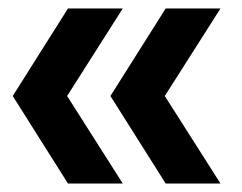

<svg xmlns="http://www.w3.org/2000/svg" viewBox="-20 -510 569 452"><path d="M10 -284 140 -490H269L138 -284L269 -78H140ZM240 -284 370 -490H499L368 -284L499 -78H370Z"/></svg>

Font: Cabin Condensed SemiBold
Style: Regular
Weight: 600
Width: 3
Designer: Pablo Impallari
Foundry: Pablo Impallari. http://www.impallari.com Igino Marini. http://www.ikern.com
Version: Version 2.200